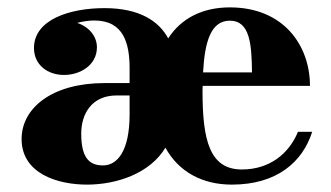

<svg xmlns="http://www.w3.org/2000/svg" viewBox="-20 -490 896 520"><path d="M72 -360C72 -315 108 -287 153.5 -287C196.5 -287 242.5 -313 242.5 -362C242.5 -392.5 220 -418 189 -428C206 -432.5 222.5 -434.5 235.5 -434.5C315.5 -434.5 331 -371.5 331 -304.5V-265H263C121 -265 38.5 -197.5 38.5 -113.5C38.5 -19.5 136.5 10 215.5 10C297.5 10 386.5 -21 428 -90C464 -24.5 528 10 608 10C729.5 10 799.5 -51 825.5 -133H787C762 -72.5 709 -31 635 -31C548 -31 528.5 -110 528.5 -242C528.5 -247.5 528.5 -252.5 529 -257.5H819.5C819.5 -366.5 748.5 -470 602.5 -470C529 -470 471 -441 435.5 -386C410.5 -433 357.5 -468 263 -468C169 -468 72 -437 72 -360ZM662.5 -294H530C534.5 -379 552 -434 602.5 -434C657.5 -434 661.5 -369 662.5 -294ZM259 -42C223 -42 200 -61 200 -128C200 -182.5 229 -231.5 296 -231.5H331V-180.5C331 -79.5 297 -42 259 -42Z"/></svg>

Font: Bodoni* 06
Style: Bold
Weight: 700
Version: Version 2.2